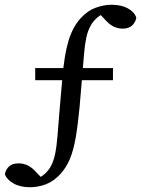

<svg xmlns="http://www.w3.org/2000/svg" viewBox="-44 -679 587 799"><path d="M102.5 -345.2V-395.7H426.1V-345.2ZM297.1 -349.7 287.1 -232.8Q280.2 -159.8 271.2 -107.3Q262.2 -54.8 247.2 -18.3Q232.2 18.1 207.4 45Q179.3 76.1 146.2 88.2Q113.1 100.2 80.9 100.2Q40.1 100.2 12.3 84.4Q-15.5 68.5 -23.7 45.9Q-19.8 25.5 -5.8 13.1Q8.3 0.8 33.3 0.8Q51.6 0.8 68.5 8Q85.5 15.2 103.2 33.9L136.5 68.5L101.8 68.7Q124.8 59.7 139.9 46.7Q155 33.7 165 17.4Q178.8 -6.5 185.2 -37.5Q191.7 -68.5 195.2 -112.5Q198.7 -156.5 203.6 -216.8L215.5 -354.2Q223.5 -450.8 241 -509Q258.5 -567.2 292.3 -603.9Q321.3 -635.1 354.9 -647.1Q388.5 -659.2 419.7 -659.2Q461.5 -659.2 488.8 -643.8Q516.1 -628.5 523.3 -604.9Q519.5 -585.4 505.4 -572.6Q491.3 -559.8 466.3 -559.8Q449 -559.8 432 -567Q415.1 -574.2 397.4 -592.8L365 -627.4L398.8 -627.6Q375.8 -618.7 360.7 -605.7Q345.6 -592.6 335.6 -576.3Q321.9 -553.5 315.4 -523.6Q309 -493.8 305.5 -452Q302 -410.3 297.1 -349.7Z"/></svg>

Font: Adobe Variable Font Prototype
Style: Regular
Weight: 389
Designer: Frank Grießhammer
Foundry: Adobe
Version: Version 1.004;hotconv 1.0.113;makeotfexe 2.5.65598